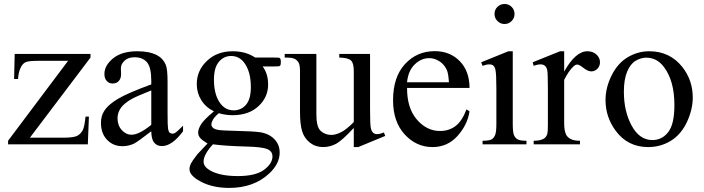

<svg xmlns="http://www.w3.org/2000/svg" viewBox="-20 -714 3482 950"><path d="M419.9 -137.2 414.6 0H20V-17.6L316.9 -413.1H170.4Q123 -413.1 108.4 -407Q93.8 -400.9 84.5 -383.8Q71.3 -359.4 69.3 -323.2H49.8L52.7 -447.3H427.7V-429.2L127.9 -32.7H291Q342.3 -32.7 360.6 -41.3Q378.9 -49.8 390.1 -71.3Q397.9 -86.9 403.3 -137.2Z M728.5 -64.5Q659.7 -11.2 642.1 -2.9Q615.7 9.3 585.9 9.3Q539.6 9.3 509.5 -22.5Q479.5 -54.2 479.5 -106Q479.5 -138.7 494.1 -162.6Q514.2 -195.8 563.7 -225.1Q613.3 -254.4 728.5 -296.4V-314Q728.5 -380.9 707.3 -405.8Q686 -430.7 645.5 -430.7Q614.7 -430.7 596.7 -414.1Q578.1 -397.5 578.1 -376L579.1 -347.7Q579.1 -325.2 567.6 -313Q556.2 -300.8 537.6 -300.8Q519.5 -300.8 508.1 -313.5Q496.6 -326.2 496.6 -348.1Q496.6 -390.1 539.6 -425.3Q582.5 -460.4 660.2 -460.4Q719.7 -460.4 757.8 -440.4Q786.6 -425.3 800.3 -393.1Q809.1 -372.1 809.1 -307.1V-155.3Q809.1 -91.3 811.5 -76.9Q814 -62.5 819.6 -57.6Q825.2 -52.7 832.5 -52.7Q840.3 -52.7 846.2 -56.2Q856.4 -62.5 885.7 -91.8V-64.5Q831.1 8.8 781.2 8.8Q757.3 8.8 743.2 -7.8Q729 -24.4 728.5 -64.5ZM728.5 -96.2V-266.6Q654.8 -237.3 633.3 -225.1Q594.7 -203.6 578.1 -180.2Q561.5 -156.7 561.5 -128.9Q561.5 -93.8 582.5 -70.6Q603.5 -47.4 630.9 -47.4Q668 -47.4 728.5 -96.2Z M1038.6 -163.1Q997.6 -183.1 975.6 -219Q953.6 -254.9 953.6 -298.3Q953.6 -364.7 1003.7 -412.6Q1053.7 -460.4 1131.8 -460.4Q1195.8 -460.4 1242.7 -429.2H1337.4Q1358.4 -429.2 1361.8 -428Q1365.2 -426.8 1366.7 -423.8Q1369.6 -419.4 1369.6 -408.2Q1369.6 -395.5 1367.2 -390.6Q1365.7 -388.2 1362.1 -386.7Q1358.4 -385.3 1337.4 -385.3H1279.3Q1306.6 -350.1 1306.6 -295.4Q1306.6 -232.9 1258.8 -188.5Q1210.9 -144 1130.4 -144Q1097.2 -144 1062.5 -153.8Q1041 -135.3 1033.4 -121.3Q1025.9 -107.4 1025.9 -97.7Q1025.9 -89.4 1033.9 -81.5Q1042 -73.7 1065.4 -70.3Q1079.1 -68.4 1133.8 -66.9Q1234.4 -64.5 1264.2 -60.1Q1309.6 -53.7 1336.7 -26.4Q1363.8 1 1363.8 41Q1363.8 96.2 1312 144.5Q1235.8 215.8 1113.3 215.8Q1019 215.8 954.1 173.3Q917.5 148.9 917.5 122.6Q917.5 110.8 922.9 99.1Q931.2 81.1 957 48.8Q960.4 44.4 1006.8 -3.9Q981.4 -19 970.9 -31Q960.4 -43 960.4 -58.1Q960.4 -75.2 974.4 -98.1Q988.3 -121.1 1038.6 -163.1ZM1123.5 -437Q1087.4 -437 1063 -408.2Q1038.6 -379.4 1038.6 -319.8Q1038.6 -242.7 1071.8 -200.2Q1097.2 -168 1136.2 -168Q1173.3 -168 1197.3 -195.8Q1221.2 -223.6 1221.2 -283.2Q1221.2 -360.8 1187.5 -404.8Q1162.6 -437 1123.5 -437ZM1033.7 0Q1010.7 24.9 999 46.4Q987.3 67.9 987.3 85.9Q987.3 109.4 1015.6 127Q1064.5 157.2 1156.7 157.2Q1244.6 157.2 1286.4 126.2Q1328.1 95.2 1328.1 60.1Q1328.1 34.7 1303.2 23.9Q1277.8 13.2 1202.6 11.2Q1092.8 8.3 1033.7 0Z M1811 -447.3V-176.3Q1811 -98.6 1814.7 -81.3Q1818.4 -64 1826.4 -57.1Q1834.5 -50.3 1845.2 -50.3Q1860.4 -50.3 1879.4 -58.6L1886.2 -41.5L1752.4 13.7H1730.5V-81.1Q1672.9 -18.6 1642.6 -2.4Q1612.3 13.7 1578.6 13.7Q1541 13.7 1513.4 -8.1Q1485.8 -29.8 1475.1 -64Q1464.4 -98.1 1464.4 -160.6V-360.4Q1464.4 -392.1 1457.5 -404.3Q1450.7 -416.5 1437.3 -423.1Q1423.8 -429.7 1388.7 -429.2V-447.3H1545.4V-147.9Q1545.4 -85.4 1567.1 -65.9Q1588.9 -46.4 1619.6 -46.4Q1640.6 -46.4 1667.2 -59.6Q1693.8 -72.8 1730.5 -109.9V-363.3Q1730.5 -401.4 1716.6 -414.8Q1702.6 -428.2 1658.7 -429.2V-447.3Z M1994.1 -278.8Q1993.7 -179.2 2042.5 -122.6Q2091.3 -65.9 2157.2 -65.9Q2201.2 -65.9 2233.6 -90.1Q2266.1 -114.3 2288.1 -172.9L2303.2 -163.1Q2293 -96.2 2243.7 -41.3Q2194.3 13.7 2120.1 13.7Q2039.6 13.7 1982.2 -49.1Q1924.8 -111.8 1924.8 -217.8Q1924.8 -332.5 1983.6 -396.7Q2042.5 -460.9 2131.3 -460.9Q2206.5 -460.9 2254.9 -411.4Q2303.2 -361.8 2303.2 -278.8ZM1994.1 -307.1H2201.2Q2198.7 -350.1 2190.9 -367.7Q2178.7 -395 2154.5 -410.6Q2130.4 -426.3 2104 -426.3Q2063.5 -426.3 2031.5 -394.8Q1999.5 -363.3 1994.1 -307.1Z M2476.6 -694.3Q2497.1 -694.3 2511.5 -679.9Q2525.9 -665.5 2525.9 -645Q2525.9 -624.5 2511.5 -609.9Q2497.1 -595.2 2476.6 -595.2Q2456.1 -595.2 2441.4 -609.9Q2426.8 -624.5 2426.8 -645Q2426.8 -665.5 2441.2 -679.9Q2455.6 -694.3 2476.6 -694.3ZM2517.1 -460.4V-101.1Q2517.1 -59.1 2523.2 -45.2Q2529.3 -31.2 2541.3 -24.4Q2553.2 -17.6 2585 -17.6V0H2367.7V-17.6Q2400.4 -17.6 2411.6 -23.9Q2422.9 -30.3 2429.4 -44.9Q2436 -59.6 2436 -101.1V-273.4Q2436 -346.2 2431.6 -367.7Q2428.2 -383.3 2420.9 -389.4Q2413.6 -395.5 2400.9 -395.5Q2387.2 -395.5 2367.7 -388.2L2360.8 -405.8L2495.6 -460.4Z M2771.5 -460.4V-359.9Q2827.6 -460.4 2886.7 -460.4Q2913.6 -460.4 2931.2 -444.1Q2948.7 -427.7 2948.7 -406.2Q2948.7 -387.2 2936 -374Q2923.3 -360.8 2905.8 -360.8Q2888.7 -360.8 2867.4 -377.7Q2846.2 -394.5 2835.9 -394.5Q2827.1 -394.5 2816.9 -384.8Q2794.9 -364.7 2771.5 -318.8V-104.5Q2771.5 -67.4 2780.8 -48.3Q2787.1 -35.2 2803.2 -26.4Q2819.3 -17.6 2849.6 -17.6V0H2620.6V-17.6Q2654.8 -17.6 2671.4 -28.3Q2683.6 -36.1 2688.5 -53.2Q2690.9 -61.5 2690.9 -100.6V-273.9Q2690.9 -352.1 2687.7 -366.9Q2684.6 -381.8 2676 -388.7Q2667.5 -395.5 2654.8 -395.5Q2639.6 -395.5 2620.6 -388.2L2615.7 -405.8L2751 -460.4Z M3192.4 -460.4Q3293.9 -460.4 3355.5 -383.3Q3407.7 -317.4 3407.7 -231.9Q3407.7 -171.9 3378.9 -110.4Q3350.1 -48.8 3299.6 -17.6Q3249 13.7 3187 13.7Q3085.9 13.7 3026.4 -66.9Q2976.1 -134.8 2976.1 -219.2Q2976.1 -280.8 3006.6 -341.6Q3037.1 -402.3 3086.9 -431.4Q3136.7 -460.4 3192.4 -460.4ZM3177.2 -428.7Q3151.4 -428.7 3125.2 -413.3Q3099.1 -397.9 3083 -359.4Q3066.9 -320.8 3066.9 -260.3Q3066.9 -162.6 3105.7 -91.8Q3144.5 -21 3208 -21Q3255.4 -21 3286.1 -60.1Q3316.9 -99.1 3316.9 -194.3Q3316.9 -313.5 3265.6 -381.8Q3231 -428.7 3177.2 -428.7Z"/></svg>

Font: Jameel Khushkhati
Style: Regular
Weight: 400
Version: Version 3.5